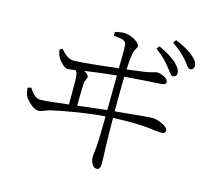

<svg xmlns="http://www.w3.org/2000/svg" viewBox="-119 -933 1237 1138"><g transform="rotate(15 500.0 -364.5)"><path d="M861 -582C874 -582 884 -590 884 -606C884 -625 873 -643 848 -667C824 -687 789 -711 739 -733L725 -715C767 -685 794 -657 814 -631C836 -606 847 -582 861 -582ZM949 -649C963 -649 972 -659 972 -673C972 -693 960 -712 933 -734C910 -753 874 -774 825 -794L811 -775C855 -745 878 -724 901 -698C924 -674 933 -649 949 -649ZM248 -462C258 -462 276 -465 294 -468C307 -458 309 -443 310 -401V-261C232 -252 164 -244 139 -244C105 -244 86 -274 68 -300L47 -293C50 -269 53 -254 60 -240C72 -220 114 -178 142 -178C165 -178 187 -194 217 -200C266 -212 415 -240 538 -249L535 -99C533 -43 526 -18 526 0C526 28 539 65 566 65C581 65 589 52 589 29C589 7 587 -52 585 -101C584 -138 583 -193 583 -252C790 -261 845 -240 882 -241C896 -241 906 -244 906 -261C906 -288 838 -312 813 -312C786 -312 747 -307 582 -292C582 -372 583 -453 584 -505C658 -511 765 -518 803 -520C820 -521 835 -524 835 -538C835 -565 787 -580 766 -580C753 -580 740 -571 693 -564L586 -550C588 -586 589 -616 596 -651C602 -681 615 -684 615 -701C615 -722 562 -753 525 -755C505 -757 484 -752 461 -747L462 -724C516 -717 538 -717 540 -686C543 -658 541 -598 540 -545C434 -532 308 -519 269 -519C234 -519 210 -546 188 -570L172 -562C173 -546 178 -530 183 -521C194 -498 225 -462 248 -462ZM538 -288 359 -267C359 -324 360 -364 362 -401C363 -425 375 -434 375 -447C375 -456 361 -469 346 -477C402 -485 484 -495 540 -501Z"/></g></svg>

Font: Source Han Serif CN Light
Style: Regular
Weight: 300
Designer: Ryoko NISHIZUKA 西塚涼子 (kana & ideographs); Frank Grießhammer (Latin, Greek & Cyrillic); Wenlong ZHANG 张文龙 (bopomofo); San
Foundry: Adobe
Version: Version 2.003;hotconv 1.1.1;makeotfexe 2.6.0